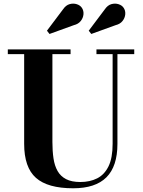

<svg xmlns="http://www.w3.org/2000/svg" viewBox="-20 -1022 786 1057"><path d="M719 -750V-724H626.5V-230Q626.5 -106.5 566 -46Q505.5 14.5 383 14.5Q242.5 14.5 177.8 -43Q113 -100.5 113 -230V-724H23V-750H368.5V-724H268.5V-240Q268.5 -190.5 274.5 -150Q280.5 -109.5 297 -80.5Q313.5 -51.5 343.8 -35.8Q374 -20 422.5 -20Q475 -20 515 -40.2Q555 -60.5 577.5 -106.5Q600 -152.5 600 -230V-724H511V-750ZM252.5 -835 238.5 -853 326.5 -970Q342.5 -993.5 363.2 -999.2Q384 -1005 403 -998.8Q422 -992.5 431 -978.5Q441.5 -962.5 439.5 -942.5Q437.5 -922.5 424.2 -906Q411 -889.5 386.5 -883.5ZM482.5 -835 468.5 -853 556.5 -970Q572.5 -993.5 593.2 -999.2Q614 -1005 633 -998.8Q652 -992.5 661 -978.5Q671.5 -962.5 669.5 -942.5Q667.5 -922.5 654.2 -906Q641 -889.5 616.5 -883.5Z"/></svg>

Font: Bodoni Moda SC 9pt
Style: Bold
Weight: 700
Designer: Owen Earl
Foundry: indestructible type
Version: Version 2.005